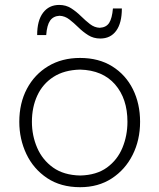

<svg xmlns="http://www.w3.org/2000/svg" viewBox="-20 -757 653 787"><path d="M308.6 10.3Q229 10.3 173.1 -27.1Q117.2 -64.5 88.1 -125.7Q59.1 -187 59.1 -257.8Q59.1 -334 90.3 -393.1Q121.6 -452.1 177.7 -485.8Q233.9 -519.5 308.1 -519.5Q384.8 -519.5 439.9 -485.1Q495.1 -450.7 524.7 -391.4Q554.2 -332 554.2 -257.8Q554.2 -183.1 523.7 -122.3Q493.2 -61.5 438 -25.6Q382.8 10.3 308.6 10.3ZM308.6 -37.6Q375.5 -39.1 418.5 -70.3Q461.4 -101.6 481.9 -151.4Q502.4 -201.2 502.4 -257.8Q502.4 -352.5 451.7 -410.9Q400.9 -469.2 308.6 -471.7Q243.2 -470.2 199 -441.7Q154.8 -413.1 132.8 -365.2Q110.8 -317.4 110.8 -257.8Q110.8 -201.2 132.3 -151.4Q153.8 -101.6 197.5 -70.3Q241.2 -39.1 308.6 -37.6ZM391.1 -599.1Q363.3 -599.1 341.6 -612.8Q319.8 -626.5 301.3 -644.8Q282.7 -663.1 264.4 -677.2Q246.1 -691.4 224.1 -692.4Q198.2 -690.9 185.3 -672.4Q172.4 -653.8 169.4 -613.3H132.3Q132.3 -672.9 156.5 -704.8Q180.7 -736.8 222.7 -736.8Q250.5 -736.8 272 -722.9Q293.5 -709 312 -690.7Q330.6 -672.4 348.9 -658.2Q367.2 -644 388.7 -643.1Q415.5 -644.5 427.5 -663.3Q439.5 -682.1 442.9 -722.2H479.5Q479.5 -662.6 456.3 -630.9Q433.1 -599.1 391.1 -599.1Z"/></svg>

Font: Pinar-DS3-FD Light
Style: Regular
Weight: 300
Designer: Amin Abedi
Version: Version 3.000